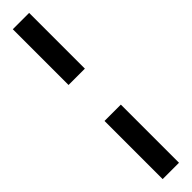

<svg xmlns="http://www.w3.org/2000/svg" viewBox="-352 -753 906 906"><g transform="rotate(-45 100.5 -300.0)"><path d="M46 -800H155V-428H46ZM46 200V-188H155V200Z"/></g></svg>

Font: Big Shoulders Display
Style: Bold
Weight: 700
Designer: Patric King
Foundry: XO Type Co
Version: Version 1.000; ttfautohint (v1.8.2)